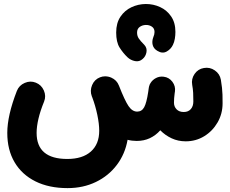

<svg xmlns="http://www.w3.org/2000/svg" viewBox="-20 -653 1171 978"><path d="M17.1 23.9Q17.1 -64.5 65.9 -189.9Q77.1 -218.3 106 -230.7Q134.8 -243.2 162.6 -231.9Q190.9 -220.7 203.4 -192.1Q215.8 -163.6 204.6 -135.7Q185.1 -87.9 175.8 -47.9Q166.5 -7.8 166.5 23.9Q166.5 156.7 322.8 156.7Q400.4 156.7 442.9 118.9Q485.4 81.1 485.4 13.2Q485.4 -22 475.6 -68.6Q465.8 -115.2 449.7 -157.7Q448.7 -159.7 447.8 -162.1Q437 -190.9 449.2 -219.7Q461.4 -248.5 489.7 -259.3Q502 -264.2 515.1 -264.2Q531.2 -264.2 546.4 -257.8Q575.2 -245.1 585.9 -216.8Q615.7 -140.6 634.8 -112.5Q653.8 -84.5 678.7 -84.5Q702.1 -84.5 714.4 -106.7Q726.6 -128.9 734.9 -184.6Q735.8 -193.4 737.8 -205.1Q738.8 -212.4 741.7 -219.7Q741.7 -219.7 741.7 -219.7Q742.2 -220.7 742.2 -221.7Q742.2 -221.7 742.7 -222.2Q743.2 -223.1 743.2 -224.1Q743.7 -224.1 743.7 -224.6Q744.1 -225.6 744.6 -226.1Q744.6 -226.6 745.1 -227.1Q745.6 -228 746.1 -228.5Q746.1 -228.5 746.1 -229Q756.3 -246.1 774.7 -255.6Q793 -265.1 814 -262.2Q841.3 -258.8 858.2 -236.3Q875 -213.9 871.1 -186.5Q870.6 -183.6 870.1 -180.7Q870.1 -178.7 869.6 -176.8Q866.2 -152.3 866.2 -129.9Q866.2 -109.9 879.4 -96.2Q892.6 -82.5 916 -82.5Q939 -82.5 951.9 -97.2Q964.8 -111.8 964.8 -136.2Q964.8 -159.7 963.9 -179.7Q962.9 -199.7 959 -220.7Q953.6 -251 971.2 -276.4Q988.8 -301.8 1018.6 -306.6Q1048.8 -312 1074.2 -294.4Q1099.6 -276.9 1105 -247.1Q1108.9 -223.1 1110.8 -205.8Q1112.8 -188.5 1113.3 -170.7Q1113.8 -152.8 1113.8 -127Q1113.8 -73.2 1088.1 -29.1Q1062.5 15.1 1020 41Q977.5 66.9 925.8 66.9Q887.2 66.9 854.2 51.5Q821.3 36.1 796.4 10.7Q773.4 36.6 743.4 50.8Q713.4 64.9 676.3 64.9Q651.9 64.9 629.9 59.1Q617.2 131.3 575.2 187Q533.2 242.7 468.5 273.9Q403.8 305.2 324.2 305.2Q229.5 305.2 160.4 270.8Q91.3 236.3 54.2 173.3Q17.1 110.4 17.1 23.9ZM571.8 -487.3Q571.8 -535.6 593.5 -567.9Q615.2 -600.1 649.7 -616.2Q684.1 -632.3 722.7 -632.6Q761.2 -632.8 795.7 -616.9Q830.1 -601.1 851.8 -569.3Q873.5 -537.6 873.5 -490.2Q873.5 -473.1 870.6 -455.8Q867.7 -438.5 860.8 -424.3Q850.6 -402.8 829.1 -390.6Q807.6 -378.4 782.2 -393.6Q762.7 -404.8 757.8 -423.8Q752.9 -442.9 761.2 -464.4Q767.1 -477.5 767.1 -490.2Q767.1 -508.3 753.7 -517.3Q740.2 -526.4 722.7 -525.9Q705.1 -525.4 691.7 -515.9Q678.2 -506.3 678.2 -487.3Q678.2 -470.7 686 -458.3Q693.8 -445.8 714.8 -424.8Q730 -408.7 726.1 -387.2Q722.2 -365.7 706.5 -352.5Q689.9 -337.4 667.7 -341.8Q645.5 -346.2 629.4 -361.3Q606.4 -383.3 589.1 -410.9Q571.8 -438.5 571.8 -487.3Z"/></svg>

Font: Mikhak-FD ExtraBold
Style: Regular
Weight: 800
Designer: Amin Abedi
Version: Version 3.2